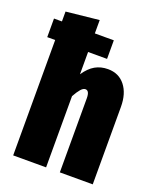

<svg xmlns="http://www.w3.org/2000/svg" viewBox="-141 -846 766 932"><g transform="rotate(20 242.0 -380.5)"><path d="M452 -400V0H282V-383Q282 -422 261 -422Q250 -422 238 -408.5Q226 -395 211 -368V0H41V-596H0V-692H41V-743L211 -761V-692H309V-596H211V-481Q236 -518 265 -534.5Q294 -551 331 -551Q387 -551 419.5 -510Q452 -469 452 -400Z"/></g></svg>

Font: Fira Sans Compressed ExtraBold
Style: Regular
Weight: 800
Width: 1
Designer: bBox Type GmbH & Carrois Corporate GbR & Edenspiekermann AG
Foundry: bBox Type GmbH & Carrois Corporate GbR & Edenspiekermann AG
Version: Version 4.301